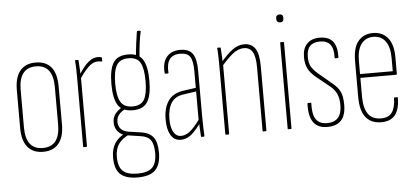

<svg xmlns="http://www.w3.org/2000/svg" viewBox="-53 -746 2279 1052"><g transform="rotate(-5 1086.0 -220.0)"><path d="M161 6Q105 6 75.5 -30Q46 -66 46 -135V-343Q46 -413 75.5 -449Q105 -485 161 -485Q218 -485 247 -449.5Q276 -414 276 -343V-135Q276 -66 246.5 -30Q217 6 161 6ZM161 -15Q208 -15 231.5 -45.5Q255 -76 255 -136V-342Q255 -403 231.5 -433.5Q208 -464 161 -464Q114 -464 90.5 -433.5Q67 -403 67 -342V-136Q67 -76 90.5 -45.5Q114 -15 161 -15Z M384 0Q381 0 381 -4V-368Q381 -395 380.5 -422.5Q380 -450 378 -474Q377 -479 381 -479H394Q397 -479 397 -475Q399 -452 400 -426.5Q401 -401 401 -387L402 -383V-4Q402 0 398 0ZM396 -369 394 -394Q406 -412 422.5 -433.5Q439 -455 459.5 -470Q480 -485 504 -485Q516 -485 523 -482Q525 -481 525.5 -480.5Q526 -480 526 -477Q526 -473 526 -469.5Q526 -466 526 -463Q526 -458 521 -459Q518 -460 513 -460.5Q508 -461 502 -461Q472 -461 445 -432.5Q418 -404 396 -369Z M665 191Q599 191 569 162.5Q539 134 539 70Q539 26 558 -5.5Q577 -37 617 -56L642 -50Q598 -29 579 -1.5Q560 26 560 69Q560 124 585 147Q610 170 666 170Q722 170 746.5 146Q771 122 771 66Q771 17 754.5 -5.5Q738 -28 699 -33L626 -44Q595 -49 577 -69.5Q559 -90 559 -121Q559 -139 566 -154Q573 -169 586.5 -181Q600 -193 619 -205L636 -192Q608 -179 594 -162.5Q580 -146 580 -122Q580 -98 594.5 -82.5Q609 -67 637 -63L706 -53Q751 -46 771.5 -18.5Q792 9 792 66Q792 131 762 161Q732 191 665 191ZM670 -178Q611 -178 588 -215.5Q565 -253 565 -331Q565 -410 588 -447.5Q611 -485 670 -485Q728 -485 751 -447.5Q774 -410 774 -331Q774 -253 751 -215.5Q728 -178 670 -178ZM670 -199Q718 -199 735.5 -231.5Q753 -264 753 -331Q753 -400 735.5 -432Q718 -464 670 -464Q623 -464 604.5 -432Q586 -400 586 -331Q586 -264 604.5 -231.5Q623 -199 670 -199ZM731 -462 712 -465Q715 -503 720 -542Q725 -581 729 -604Q730 -609 734 -609H746Q750 -609 750 -604Q744 -579 739 -540.5Q734 -502 731 -462Z M1032 0Q1029 0 1029 -4Q1027 -31 1026 -55.5Q1025 -80 1025 -93L1024 -94V-362Q1024 -419 1009 -441.5Q994 -464 954 -464Q914 -464 896 -439Q878 -414 882 -366Q882 -362 878 -362H865Q861 -362 861 -366Q856 -422 881 -453Q906 -484 954 -485Q1003 -486 1024 -457.5Q1045 -429 1045 -363V-111Q1045 -83 1046 -55.5Q1047 -28 1048 -4Q1048 0 1045 0ZM918 6Q881 6 862.5 -26Q844 -58 844 -111Q844 -174 870.5 -213.5Q897 -253 957 -261L1028 -271V-251L958 -241Q907 -235 886 -201Q865 -167 865 -112Q865 -67 879.5 -41Q894 -15 921 -15Q944 -15 967.5 -32Q991 -49 1029 -101V-75Q993 -27 969 -10.5Q945 6 918 6Z M1371 0Q1368 0 1368 -4V-355Q1368 -412 1352.5 -438Q1337 -464 1306 -464Q1272 -464 1240.5 -437.5Q1209 -411 1179 -375V-399Q1210 -436 1241.5 -460.5Q1273 -485 1309 -485Q1348 -485 1368.5 -455.5Q1389 -426 1389 -358V-4Q1389 0 1385 0ZM1166 0Q1163 0 1163 -4V-368Q1163 -395 1162.5 -423Q1162 -451 1160 -475Q1159 -479 1163 -479H1175Q1179 -479 1179 -475Q1181 -456 1182 -427Q1183 -398 1183 -383L1184 -382V-4Q1184 0 1180 0Z M1509 0Q1506 0 1506 -4V-475Q1506 -479 1509 -479H1523Q1527 -479 1527 -475V-4Q1527 0 1523 0ZM1516 -587Q1507 -587 1501.5 -592Q1496 -597 1496 -606V-613Q1496 -622 1501.5 -626.5Q1507 -631 1516 -631Q1525 -631 1530 -626.5Q1535 -622 1535 -613V-606Q1535 -597 1530 -592Q1525 -587 1516 -587Z M1724 6Q1671 6 1647 -28Q1623 -62 1626 -130Q1626 -134 1629 -134H1645Q1647 -134 1647 -131Q1644 -71 1663 -43Q1682 -15 1724 -15Q1805 -15 1805 -107Q1805 -144 1793.5 -169.5Q1782 -195 1755 -216L1687 -271Q1655 -297 1642 -323Q1629 -349 1629 -386Q1629 -434 1654 -459.5Q1679 -485 1723 -485Q1773 -485 1796 -456.5Q1819 -428 1817 -369Q1817 -365 1814 -365H1799Q1798 -365 1797 -366Q1796 -367 1796 -369Q1798 -418 1780 -441Q1762 -464 1723 -464Q1650 -464 1650 -386Q1650 -352 1661.5 -332Q1673 -312 1700 -289L1769 -231Q1801 -206 1813.5 -179.5Q1826 -153 1826 -107Q1826 -50 1800.5 -22Q1775 6 1724 6Z M2021 6Q1965 6 1935.5 -30.5Q1906 -67 1906 -143V-340Q1906 -415 1936 -450Q1966 -485 2017 -485Q2068 -485 2098 -449Q2128 -413 2128 -341V-250Q2128 -246 2123 -246H1927V-144Q1927 -80 1950 -47.5Q1973 -15 2021 -15Q2063 -15 2081.5 -41.5Q2100 -68 2101 -119Q2101 -123 2104 -123H2119Q2122 -123 2122 -120Q2122 -57 2097 -25.5Q2072 6 2021 6ZM1927 -267H2107V-340Q2107 -400 2083.5 -432Q2060 -464 2017 -464Q1975 -464 1951 -432.5Q1927 -401 1927 -340Z"/></g></svg>

Font: Sofia Sans Extra Condensed Thin
Style: Regular
Weight: 250
Version: Version 4.100